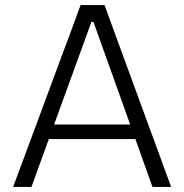

<svg xmlns="http://www.w3.org/2000/svg" viewBox="-20 -733 722 753"><path d="M31.5 0Q53 -57.5 76.5 -121Q100 -184.5 121.5 -242L212 -486.5Q236.5 -552 256.5 -605.5Q276 -659 296 -713H390Q410 -658 429.5 -605Q449 -552 473 -486L563 -240.5Q584.5 -181.5 607.5 -119.5Q630.5 -57 651 0H578Q561.5 -45.5 544.5 -93.5Q527.5 -141.5 511 -187.5H171.5Q154.5 -141 137.2 -93.2Q120 -45.5 103.5 0ZM199 -263.5Q196 -254.5 192 -244.5H490.5Q488 -252.5 485 -260L346.5 -647H338.5Z"/></svg>

Font: Heraclito Light
Style: Regular
Weight: 300
Designer: Kostas Bartsokas (font) & Cristiano Sobral (main changes)
Foundry: Kostas Bartsokas (font) & Cristiano Sobral (main changes)
Version: Version 1.00;July 8, 2020;FontCreator 13.0.0.2655 64-bit